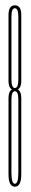

<svg xmlns="http://www.w3.org/2000/svg" viewBox="-20 -698 117 722"><path d="M36 4Q12 4 12 -42.5Q12 -89 12 -196Q12 -293 12 -328.5Q12 -364 36 -364Q60 -364 60 -328.5Q60 -293 60 -196Q60 -89 60 -42.5Q60 4 36 4ZM36 -7Q49 -7 49 -49.5Q49 -92 49 -196Q49 -290 49 -322.5Q49 -355 36 -355Q23 -355 23 -322.5Q23 -290 23 -196Q23 -92 23 -49.5Q23 -7 36 -7ZM36 -359Q12 -359 12 -394.5Q12 -430 12 -524Q12 -605 12 -641.5Q12 -678 36 -678Q60 -678 60 -641.5Q60 -605 60 -524Q60 -430 60 -394.5Q60 -359 36 -359ZM36 -367Q49 -367 49 -400Q49 -433 49 -524Q49 -602 49 -634.5Q49 -667 36 -667Q23 -667 23 -634.5Q23 -602 23 -524Q23 -433 23 -400Q23 -367 36 -367Z"/></svg>

Font: Anybody UltraCondensed Thin
Style: Regular
Weight: 100
Width: 1
Designer: Tyler Finck
Foundry: Etcetera Type Company
Version: Version 1.110